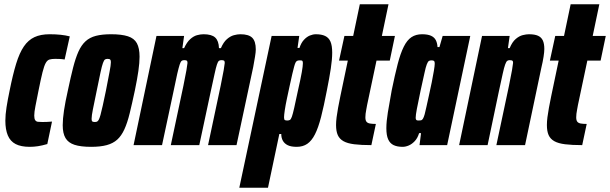

<svg xmlns="http://www.w3.org/2000/svg" viewBox="-20 -678 2850 897"><path d="M119 8Q78 8 53 -5Q28 -18 16.5 -45.5Q5 -73 5 -114Q5 -142 10.5 -177Q16 -212 25 -255Q40 -330 55.5 -380.5Q71 -431 91.5 -461Q112 -491 141 -504.5Q170 -518 212 -518Q240 -518 263.5 -515.5Q287 -513 306 -508L282 -400Q270 -402 258.5 -402.5Q247 -403 238 -403Q222 -403 211.5 -400Q201 -397 193.5 -383.5Q186 -370 178.5 -340Q171 -310 160 -255Q151 -210 145.5 -182Q140 -154 140 -138Q140 -123 144.5 -116.5Q149 -110 157 -109Q165 -108 178 -108Q188 -108 200 -108.5Q212 -109 223 -110L201 -5Q177 2 157.5 5Q138 8 119 8Z M406 8Q357 8 328 -1.5Q299 -11 286 -33Q273 -55 273 -93Q273 -122 279 -162Q285 -202 297 -255Q310 -317 321.5 -362Q333 -407 346.5 -437Q360 -467 379.5 -485Q399 -503 428 -510.5Q457 -518 499 -518Q548 -518 577.5 -508.5Q607 -499 619.5 -476Q632 -453 632 -413Q632 -385 626.5 -346.5Q621 -308 610 -255Q597 -194 586 -149Q575 -104 561 -73.5Q547 -43 527.5 -25.5Q508 -8 478.5 0Q449 8 406 8ZM422 -108Q428 -108 432.5 -109.5Q437 -111 441 -118Q445 -125 449.5 -141Q454 -157 460 -184.5Q466 -212 475 -255Q486 -313 492 -343.5Q498 -374 498 -387Q498 -395 496 -398Q494 -401 491 -402Q488 -403 483 -403Q475 -403 470.5 -400Q466 -397 461 -383.5Q456 -370 449.5 -339.5Q443 -309 432 -255Q420 -197 414 -167Q408 -137 408 -124Q408 -116 409.5 -113Q411 -110 414.5 -109Q418 -108 422 -108Z M604 0 711 -510H840L832 -453H840Q853 -481 868.5 -495Q884 -509 900 -513.5Q916 -518 931 -518Q969 -518 985.5 -502.5Q1002 -487 1003 -453H1012Q1024 -481 1040 -495Q1056 -509 1072.5 -513.5Q1089 -518 1103 -518Q1142 -518 1158.5 -501.5Q1175 -485 1175 -447Q1175 -435 1171.5 -413.5Q1168 -392 1163 -365L1085 0H952L1011 -278Q1021 -326 1025 -350Q1029 -374 1030 -384Q1030 -393 1026 -395Q1022 -397 1014 -397Q1007 -397 1002.5 -393.5Q998 -390 993.5 -376.5Q989 -363 982.5 -333Q976 -303 964 -248L911 0H778L837 -278Q847 -326 851 -350Q855 -374 856 -384Q856 -393 852 -395Q848 -397 840 -397Q833 -397 828.5 -393.5Q824 -390 819.5 -376.5Q815 -363 808 -333Q801 -303 790 -248L737 0Z M1098 199 1249 -510H1378L1370 -454H1379Q1387 -478 1400 -492Q1413 -506 1427.5 -512Q1442 -518 1456 -518Q1482 -518 1499 -510Q1516 -502 1524 -483.5Q1532 -465 1532 -432Q1532 -401 1525.5 -358Q1519 -315 1507 -255Q1493 -182 1480 -131.5Q1467 -81 1451.5 -50.5Q1436 -20 1415.5 -6Q1395 8 1366 8Q1340 8 1324.5 0.5Q1309 -7 1301.5 -20.5Q1294 -34 1294 -52H1285L1232 199ZM1322 -115Q1329 -115 1334 -117.5Q1339 -120 1343.5 -132.5Q1348 -145 1354.5 -174Q1361 -203 1372 -255Q1385 -312 1390 -341Q1395 -370 1395 -382Q1395 -389 1393.5 -392Q1392 -395 1389 -395.5Q1386 -396 1381 -396Q1375 -396 1370 -394.5Q1365 -393 1361.5 -387Q1358 -381 1354 -366Q1351 -356 1345.5 -332Q1340 -308 1333.5 -278Q1327 -248 1320.5 -217.5Q1314 -187 1310.5 -163.5Q1307 -140 1307 -130Q1307 -119 1311 -117Q1315 -115 1322 -115Z M1715 0Q1667 0 1635 -4Q1603 -8 1584.5 -18.5Q1566 -29 1558 -47Q1550 -65 1550 -94Q1550 -110 1552.5 -130Q1555 -150 1559.5 -174.5Q1564 -199 1570 -228L1605 -395H1564L1589 -510H1630L1661 -658H1795L1764 -510H1825L1801 -395H1739L1695 -187Q1693 -175 1691 -165Q1689 -155 1688 -146.5Q1687 -138 1687 -130Q1687 -116 1692 -109.5Q1697 -103 1708 -101Q1719 -99 1736 -99Z M1861 8Q1836 8 1819 0Q1802 -8 1793.5 -27Q1785 -46 1785 -79Q1785 -110 1792 -153Q1799 -196 1810 -256Q1825 -329 1838 -379Q1851 -429 1866.5 -460Q1882 -491 1902.5 -504.5Q1923 -518 1952 -518Q1978 -518 1993.5 -511Q2009 -504 2016 -490.5Q2023 -477 2024 -458H2033L2048 -510H2177L2069 0H1940L1947 -56H1938Q1931 -33 1918 -19Q1905 -5 1890 1.5Q1875 8 1861 8ZM1937 -115Q1943 -115 1947.5 -116Q1952 -117 1956 -123.5Q1960 -130 1964 -144Q1967 -154 1972 -178Q1977 -202 1984 -232.5Q1991 -263 1997 -293Q2003 -323 2007 -347Q2011 -371 2011 -380Q2011 -392 2006.5 -394Q2002 -396 1996 -396Q1988 -396 1983.5 -393Q1979 -390 1974 -377.5Q1969 -365 1963 -336.5Q1957 -308 1945 -255Q1933 -198 1927.5 -169Q1922 -140 1922 -128Q1922 -122 1924 -119Q1926 -116 1929.5 -115.5Q1933 -115 1937 -115Z M2125 0 2232 -510H2361L2353 -453H2361Q2373 -482 2389.5 -496Q2406 -510 2422.5 -514Q2439 -518 2451 -518Q2478 -518 2493.5 -511Q2509 -504 2516 -489Q2523 -474 2523 -449Q2523 -436 2519.5 -413Q2516 -390 2509 -361L2433 0H2299L2358 -278Q2368 -326 2372 -350Q2376 -374 2377 -384Q2377 -390 2375.5 -392.5Q2374 -395 2370.5 -396Q2367 -397 2361 -397Q2354 -397 2349.5 -393.5Q2345 -390 2340 -376.5Q2335 -363 2328.5 -333Q2322 -303 2310 -248L2258 0Z M2700 0Q2652 0 2620 -4Q2588 -8 2569.5 -18.5Q2551 -29 2543 -47Q2535 -65 2535 -94Q2535 -110 2537.5 -130Q2540 -150 2544.5 -174.5Q2549 -199 2555 -228L2590 -395H2549L2574 -510H2615L2646 -658H2780L2749 -510H2810L2786 -395H2724L2680 -187Q2678 -175 2676 -165Q2674 -155 2673 -146.5Q2672 -138 2672 -130Q2672 -116 2677 -109.5Q2682 -103 2693 -101Q2704 -99 2721 -99Z"/></svg>

Font: Saira ExtraCondensed Black
Style: Italic
Weight: 900
Width: 2
Italic angle: -12°
Designer: Hector Gatti with collaboration of the Omnibus-Type team
Foundry: Omnibus-Type
Version: Version 1.101